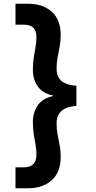

<svg xmlns="http://www.w3.org/2000/svg" viewBox="-20 -831 513 1028"><path d="M130 177H63V65H105Q141 65 158 48Q175 31 175 -4Q175 -30 170.5 -55.5Q166 -81 161 -110.5Q156 -140 156 -177Q156 -230 182.5 -267.5Q209 -305 265 -317V-319Q209 -331 182.5 -368Q156 -405 156 -458Q156 -495 161 -524.5Q166 -554 170.5 -580Q175 -606 175 -631Q175 -667 158 -683Q141 -699 105 -699H63V-811H130Q209 -811 257 -768.5Q305 -726 305 -643Q305 -610 299.5 -582Q294 -554 288.5 -525.5Q283 -497 283 -463Q283 -437 293 -417.5Q303 -398 326 -386.5Q349 -375 389 -372V-264Q349 -261 326 -248.5Q303 -236 293 -216.5Q283 -197 283 -172Q283 -138 288.5 -109.5Q294 -81 299.5 -53Q305 -25 305 8Q305 91 257 134Q209 177 130 177Z"/></svg>

Font: DM Sans 12pt
Style: Bold
Weight: 700
Version: Version 4.004;gftools[0.9.30]